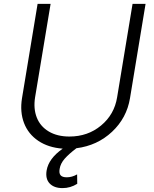

<svg xmlns="http://www.w3.org/2000/svg" viewBox="-20 -747 784 980"><path d="M656.6 -727.3H723L643.5 -245.7Q626.8 -144.5 551.7 -74.2Q476.6 -3.9 370 9.6Q331.7 38.7 310.2 63Q288.7 87.4 284.4 115.1Q280.5 137.1 289.2 147.5Q297.9 158 321 158Q347.3 158 373.6 143.1L374.3 191.1Q339.5 213.1 299 213.1Q256 213.1 233.5 189.5Q210.9 165.8 218 122.9Q228.3 62.1 300.1 11.7Q226.9 6.4 175.6 -28.1Q124.3 -62.5 102.6 -119.1Q81 -175.8 92.3 -245.7L171.9 -727.3H238.3L159.1 -250.4Q149.9 -192.8 167.6 -147.4Q185.4 -101.9 228.7 -76Q272 -50.1 334.2 -50.1Q428.3 -50.1 495.9 -106.4Q563.6 -162.6 577.8 -250.4Z"/></svg>

Font: Karasuma Gothic
Style: Light Italic
Weight: 300
Italic angle: 9.39998°
Designer: Rasmus Andersson / Ryoko Nishizuka
Foundry: rsms
Version: Version 1.00